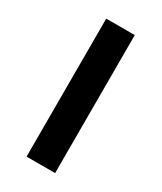

<svg xmlns="http://www.w3.org/2000/svg" viewBox="-147 -607 559 664"><g transform="rotate(30 132.0 -275.5)"><path d="M75 -551V0H189V-551Z"/></g></svg>

Font: Malmofest Medium
Style: Regular
Weight: 500
Designer: Jonny Pinhorn (Poppins), Kolossal
Version: Version 1.004;Glyphs 3.1.2 (3151)